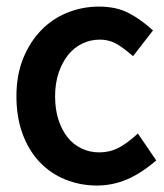

<svg xmlns="http://www.w3.org/2000/svg" viewBox="-20 -539 496 582"><path d="M29.8 -247.1Q29.8 -311 50 -361.3Q70.3 -411.6 104.5 -447Q138.7 -482.4 184.3 -500.7Q230 -519 279.8 -519Q332 -519 369.1 -500Q406.2 -481 443.8 -446.8L383.3 -368.7Q350.1 -397.5 329.1 -408.2Q308.1 -418.9 282.7 -418.9Q253.9 -418.9 229 -406.7Q204.1 -394.5 186.3 -372.3Q168.5 -350.1 157.7 -318.1Q147 -286.1 147 -247.1Q147 -207.5 157.2 -176Q167.5 -144.5 184.8 -122.8Q202.1 -101.1 226.8 -89.1Q251.5 -77.1 280.8 -77.1Q312 -77.1 337.9 -90.1Q363.8 -103 397.9 -134.3L453.6 -52.7Q407.7 -13.2 364.3 5.1Q320.8 23.4 273.9 23.4Q223.1 23.4 178 5.1Q132.8 -13.2 99.9 -48.1Q66.9 -83 48.3 -133.5Q29.8 -184.1 29.8 -247.1Z"/></svg>

Font: Pyidaungsu Book
Style: Bold
Weight: 700
Designer: Sun Tun
Foundry: MCF
Version: Version 1.008;February 27, 2020;FontCreator 11.0.0.2408 32-b